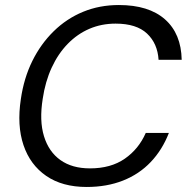

<svg xmlns="http://www.w3.org/2000/svg" viewBox="-20 -732 751 764"><path d="M325 12Q228 12 164 -32Q100 -76 73.5 -154.5Q47 -233 63 -338Q75 -421 108.5 -489Q142 -557 193.5 -607.5Q245 -658 310.5 -685Q376 -712 453 -712Q572 -712 636.5 -655Q701 -598 703 -494H611Q607 -559 565 -598.5Q523 -638 440 -638Q384 -638 336 -617.5Q288 -597 249.5 -557.5Q211 -518 185.5 -462.5Q160 -407 150 -339Q136 -252 155 -190Q174 -128 220.5 -95Q267 -62 338 -62Q421 -62 476.5 -100.5Q532 -139 560 -203H652Q626 -136 580 -87.5Q534 -39 469.5 -13.5Q405 12 325 12Z"/></svg>

Font: DM Sans 10pt
Style: Italic
Weight: 400
Italic angle: -10°
Version: Version 4.004;gftools[0.9.30]